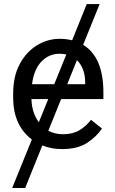

<svg xmlns="http://www.w3.org/2000/svg" viewBox="-20 -731 570 954"><path d="M288.1 9.8Q235.4 9.8 190.4 -8.3L105 203.1H40.5L138.2 -37.6Q46.9 -107.9 45.4 -241.2V-266.1Q45.4 -352.5 78.4 -413.3Q111.3 -474.1 164.1 -506.1Q216.8 -538.1 276.4 -538.1Q309.6 -538.1 338.4 -530.8L411.1 -710.9H475.1L393.1 -508.3Q493.7 -446.8 493.7 -272V-238.8H283.7L220.2 -81.5Q252.9 -64 293 -64Q340.8 -64 374 -83.5Q407.2 -103 432.1 -135.7L486.8 -92.3Q460.9 -53.2 413.6 -21.7Q366.2 9.8 288.1 9.8ZM276.4 -463.9Q222.7 -463.9 185.5 -424.8Q148.4 -385.7 139.2 -312.5H249.5L309.6 -460.4Q293.9 -463.9 276.4 -463.9ZM403.3 -319.3Q403.3 -392.1 362.3 -432.1L314 -312.5H403.3ZM136.2 -238.8Q138.2 -170.4 172.9 -123.5L219.7 -238.8Z"/></svg>

Font: LXGW WenKai Screen R
Style: Regular
Weight: 400
Designer: Fontworks Inc.
Version: Version 1.235;May 31, 2022